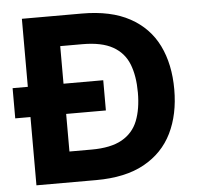

<svg xmlns="http://www.w3.org/2000/svg" viewBox="-51 -752 824 804"><g transform="rotate(-5 361.0 -350.0)"><path d="M6 -287V-414H387V-287ZM70 0V-700H322Q444 -700 523.5 -656.5Q603 -613 641.5 -534.5Q680 -456 680 -350Q680 -245 641.5 -166.5Q603 -88 523.5 -44Q444 0 321 0ZM220 -129H313Q394 -129 441 -155.5Q488 -182 507.5 -231.5Q527 -281 527 -350Q527 -420 507.5 -469.5Q488 -519 441 -545.5Q394 -572 313 -572H220Z"/></g></svg>

Font: DM Sans 28pt Black
Style: Regular
Weight: 900
Version: Version 4.004;gftools[0.9.30]